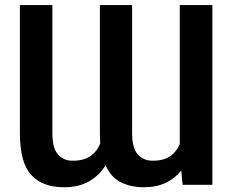

<svg xmlns="http://www.w3.org/2000/svg" viewBox="-20 -748 939 777"><path d="M719.2 0 713.4 -57.6Q688 -25.9 650.4 -8.1Q612.8 9.8 562.5 9.8Q509.3 9.8 469 -10.5Q428.7 -30.8 407.2 -79.1Q381.8 -37.6 340.1 -13.9Q298.3 9.8 238.8 9.8Q152.8 9.8 106.7 -39.6Q60.5 -88.9 60.5 -210.4V-727.5H191.9V-210.4Q191.9 -146.5 215.6 -121.8Q239.3 -97.2 272.9 -97.7Q318.4 -97.2 345.7 -116.2Q373 -135.3 385.7 -167.5Q384.3 -187.5 384.3 -210.4V-727.5H514.6V-210.4Q514.6 -146.5 538.8 -121.8Q563 -97.2 597.2 -97.7Q641.1 -97.2 668 -115.5Q694.8 -133.8 707.5 -164.6V-727.5H839.4V0Z"/></svg>

Font: Inter Tight SemiBold
Style: Regular
Weight: 600
Designer: Rasmus Andersson
Foundry: rsms
Version: Version 3.004; ttfautohint (v1.8.4.7-5d5b)